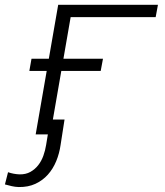

<svg xmlns="http://www.w3.org/2000/svg" viewBox="-64 -548 671 783"><path d="M570.8 -478H224.1L141.1 0H81.5L173.3 -528.3H580.1ZM346.7 -258.8H55.7L64.5 -308.6H356ZM199.2 -60.5 183.1 43Q178.2 77.6 165.3 109.1Q152.3 140.6 131.1 164.3Q109.9 188 80.3 201.7Q50.8 215.3 12.7 214.8Q-2 214.4 -15.9 211.2Q-29.8 208 -43.9 204.1L-31.2 154.3Q-20 158.2 -8.3 160.4Q3.4 162.6 15.6 163.1Q41 163.6 59.8 153.1Q78.6 142.6 91.8 125.7Q105 108.9 112.8 87.2Q120.6 65.4 124 43.5L141.1 -60.5Z"/></svg>

Font: Roboto Mono Light
Style: Italic
Weight: 300
Designer: Google
Version: Version 2.000985; 2015; ttfautohint (v1.3)